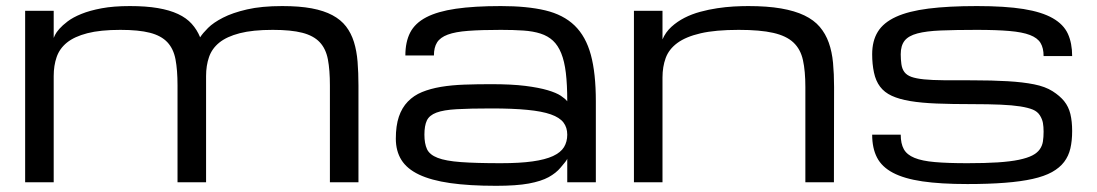

<svg xmlns="http://www.w3.org/2000/svg" viewBox="-20 -598 3601 630"><path d="M656.2 0H562.5V-317.4Q562.5 -368.2 555.9 -403.1Q549.3 -438 529.1 -459.5Q508.8 -481 471.9 -490.5Q435.1 -500 375 -500Q309.1 -500 266.6 -489Q224.1 -478 199.7 -458.3Q175.3 -438.5 165.8 -410.6Q156.2 -382.8 156.2 -348.6V0H62.5V-562.5H156.2V-473.6Q156.7 -475.1 160.6 -483.4Q164.6 -491.7 174.6 -503.2Q184.6 -514.6 201.9 -527.8Q219.2 -541 246.8 -552.2Q274.4 -563.5 313.5 -570.8Q352.5 -578.1 406.2 -578.1Q459 -578.1 497.8 -571.5Q536.6 -564.9 564.2 -552Q591.8 -539.1 609.1 -519.8Q626.5 -500.5 636.7 -475.6Q645 -488.8 662.6 -506.3Q680.2 -523.9 711.7 -540Q743.2 -556.2 790.5 -567.1Q837.9 -578.1 906.2 -578.1Q962.4 -578.1 1002.7 -570.6Q1043 -563 1070.8 -548.1Q1098.6 -533.2 1115.5 -511.2Q1132.3 -489.3 1141.4 -460.2Q1150.4 -431.2 1153.3 -395.3Q1156.2 -359.4 1156.2 -317.4V0H1062.5V-317.4Q1062.5 -368.2 1055.9 -403.1Q1049.3 -438 1029.1 -459.5Q1008.8 -481 971.9 -490.5Q935.1 -500 875 -500Q809.1 -500 766.6 -489Q724.1 -478 699.7 -458.3Q675.3 -438.5 665.8 -410.6Q656.2 -382.8 656.2 -348.6Z M1841.3 -77.1Q1839.8 -71.3 1819.3 -47.9Q1804.7 -30.3 1780.3 -16.8Q1755.9 -3.4 1715.1 4.2Q1674.3 11.7 1607.9 11.7Q1519.5 11.7 1457 2.7Q1394.5 -6.3 1355 -25.1Q1315.4 -43.9 1297.1 -73.2Q1278.8 -102.5 1278.8 -143.1Q1278.8 -185.5 1288.8 -215.1Q1298.8 -244.6 1318.1 -264.6Q1337.4 -284.7 1364.7 -295.9Q1392.1 -307.1 1427 -313Q1461.9 -318.8 1503.4 -320.3Q1544.9 -321.8 1591.8 -321.8Q1658.7 -321.8 1703.6 -316.2Q1748.5 -310.5 1777.1 -302Q1805.7 -293.5 1820.3 -283.7Q1835 -273.9 1841.3 -265.6Q1841.3 -320.3 1836.7 -358.9Q1832 -397.5 1821.5 -423.3Q1811 -449.2 1794.4 -464.6Q1777.8 -480 1753.7 -487.8Q1729.5 -495.6 1697.3 -497.8Q1665 -500 1623.5 -500Q1559.1 -500 1516.6 -496.8Q1474.1 -493.7 1449.2 -484.4Q1424.3 -475.1 1414.1 -458.7Q1403.8 -442.4 1403.8 -416H1310.1Q1310.1 -460.4 1325.9 -491.2Q1341.8 -522 1378.7 -541.3Q1415.5 -560.5 1475.6 -569.3Q1535.6 -578.1 1623.5 -578.1Q1709.5 -578.1 1769 -564Q1828.6 -549.8 1865.5 -514.2Q1902.3 -478.5 1918.7 -418.2Q1935.1 -357.9 1935.1 -265.6V0H1841.3ZM1623.5 -62.5Q1685.5 -62.5 1727.3 -68.4Q1769 -74.2 1794.4 -85.9Q1819.8 -97.7 1830.6 -115.2Q1841.3 -132.8 1841.3 -156.2Q1841.3 -179.7 1828.9 -196Q1816.4 -212.4 1787.4 -222.7Q1758.3 -232.9 1710.4 -237.5Q1662.6 -242.2 1592.3 -242.2Q1522 -242.2 1478.8 -239.7Q1435.5 -237.3 1412.1 -228.5Q1388.7 -219.7 1380.6 -202.6Q1372.6 -185.5 1372.6 -156.2Q1372.6 -127 1381.1 -108.6Q1389.6 -90.3 1416 -80.1Q1442.4 -69.8 1491.9 -66.2Q1541.5 -62.5 1623.5 -62.5Z M2622.6 0V-312.5Q2622.6 -364.7 2614.7 -400.6Q2606.9 -436.5 2583.5 -458.5Q2560.1 -480.5 2517.1 -490.2Q2474.1 -500 2403.8 -500Q2327.6 -500 2279.1 -488.8Q2230.5 -477.5 2202.6 -457Q2174.8 -436.5 2164.3 -407.7Q2153.8 -378.9 2153.8 -343.8V0H2060.1V-562.5H2153.8V-468.8Q2164.1 -492.7 2183.1 -510Q2202.1 -527.3 2226.1 -539.6Q2250 -551.8 2277.8 -559.3Q2305.7 -566.9 2333.5 -571Q2361.3 -575.2 2387.5 -576.7Q2413.6 -578.1 2435.1 -578.1Q2497.6 -578.1 2542.7 -570.3Q2587.9 -562.5 2619.4 -547.4Q2650.9 -532.2 2669.9 -509.8Q2689 -487.3 2699.5 -457.8Q2710 -428.2 2713.4 -391.8Q2716.8 -355.5 2716.8 -312.5L2716.3 0Z M3169.9 -256.3Q3224.6 -256.3 3263.2 -254.6Q3301.8 -252.9 3327.9 -248.8Q3354 -244.6 3369.1 -238.3Q3384.3 -231.9 3392.1 -219.5Q3399.9 -207 3402.1 -194.6Q3404.3 -182.1 3404.3 -166Q3404.3 -148.4 3402.1 -134Q3399.9 -119.6 3391.6 -107.9Q3383.3 -96.2 3367.2 -87.9Q3351.1 -79.6 3323.2 -73.7Q3295.4 -67.9 3254.2 -65.2Q3212.9 -62.5 3154.3 -62.5Q3089.8 -62.5 3047.6 -66.2Q3005.4 -69.8 2980.5 -80.1Q2955.6 -90.3 2945.6 -108.6Q2935.5 -127 2935.5 -156.2H2841.8Q2841.8 -111.8 2857.7 -81.1Q2873.5 -50.3 2910.2 -31Q2946.8 -11.7 3006.6 -2.9Q3066.4 5.9 3154.3 5.9Q3224.6 5.9 3277.6 1.7Q3330.6 -2.4 3368.7 -11Q3406.7 -19.5 3431.9 -33.4Q3457 -47.4 3471.7 -66.7Q3486.3 -85.9 3492.2 -111.1Q3498 -136.2 3498 -168Q3498 -199.7 3492.2 -223.9Q3486.3 -248 3471.9 -265.9Q3457.5 -283.7 3433.6 -298.8Q3409.7 -314 3373 -321.3Q3336.4 -328.6 3286.4 -331.5Q3236.3 -334.5 3169.9 -334.5Q3115.2 -334.5 3076.7 -334.7Q3038.1 -335 3012 -337.6Q2985.8 -340.3 2970.7 -345.7Q2955.6 -351.1 2947.8 -361.3Q2939.9 -371.6 2937.7 -387.5Q2935.5 -403.3 2935.5 -419.9Q2935.5 -448.2 2948.2 -464.4Q2960.9 -480.5 2990.2 -488.3Q3019.5 -496.1 3067.4 -498Q3115.2 -500 3185.5 -500Q3250 -500 3292.2 -496.3Q3334.5 -492.7 3359.4 -483.2Q3384.3 -473.6 3394.3 -457Q3404.3 -440.4 3404.3 -414.1H3498Q3498 -456.5 3483.9 -487.3Q3469.7 -518.1 3434.3 -538.3Q3398.9 -558.6 3338.6 -568.4Q3278.3 -578.1 3185.5 -578.1Q3091.8 -578.1 3026.4 -569.8Q2960.9 -561.5 2919.9 -542.7Q2878.9 -523.9 2860.4 -493.9Q2841.8 -463.9 2841.8 -419.9Q2841.8 -387.7 2847.7 -360.1Q2853.5 -332.5 2867.7 -313.7Q2881.8 -294.9 2906 -283.7Q2930.2 -272.5 2966.6 -266.4Q3002.9 -260.3 3053.2 -258.3Q3103.5 -256.3 3169.9 -256.3Z"/></svg>

Font: Michroma
Style: Regular
Weight: 400
Version: Version 1.000